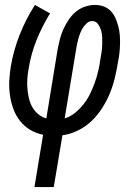

<svg xmlns="http://www.w3.org/2000/svg" viewBox="-20 -540 540 775"><path d="M119 215 154 4Q125 -2 101 -16.5Q77 -31 60 -53Q43 -75 33.5 -101.5Q24 -128 20 -156.5Q16 -185 17.5 -214.5Q19 -244 24 -274Q35 -338 59.5 -400Q84 -462 121 -520L182 -486Q150 -434 127.5 -378Q105 -322 96 -265Q92 -244 90.5 -224Q89 -204 90.5 -184Q92 -164 96.5 -144.5Q101 -125 110 -108.5Q119 -92 134 -79.5Q149 -67 167 -62L213 -343Q217 -363 222 -383Q227 -403 236 -422.5Q245 -442 257 -460Q269 -478 285.5 -492Q302 -506 322.5 -513Q343 -520 363 -520Q382 -520 398.5 -514Q415 -508 427 -495.5Q439 -483 446 -467Q453 -451 457.5 -434Q462 -417 463.5 -399Q465 -381 464.5 -362.5Q464 -344 462 -325.5Q460 -307 456 -288Q451 -257 443.5 -225.5Q436 -194 423.5 -163.5Q411 -133 392.5 -104Q374 -75 349.5 -51.5Q325 -28 294 -13Q263 2 232 6L197 215ZM241 -62Q264 -69 283.5 -85Q303 -101 318.5 -121Q334 -141 344.5 -163Q355 -185 363 -207.5Q371 -230 376.5 -253.5Q382 -277 385 -300Q388 -315 390 -330Q392 -345 392.5 -359.5Q393 -374 392.5 -389Q392 -404 388 -417.5Q384 -431 375.5 -443Q367 -455 352 -455Q340 -455 330 -446Q320 -437 313.5 -426Q307 -415 302.5 -403Q298 -391 295 -379.5Q292 -368 290 -356Q288 -344 286 -333Z"/></svg>

Font: Iosevka Oblique
Style: Regular
Weight: 400
Italic angle: -9°
Monospace: yes
Designer: Belleve Invis
Foundry: Belleve Invis
Version: Version 32.5.0; ttfautohint (v1.8.4)